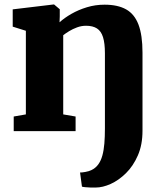

<svg xmlns="http://www.w3.org/2000/svg" viewBox="-20 -588 714 861"><path d="M409 253Q400 253.5 387 253Q374 252.5 363 251.5Q352 250.5 347.5 249L339 185.5Q346.5 186 363 183Q379.5 180 389.5 175Q408.5 166 420.5 149.5Q432.5 133 439 109.5Q445.5 86 448 55.5Q450.5 25 450.5 -12V-349Q450.5 -394 442 -421.2Q433.5 -448.5 414.8 -460.5Q396 -472.5 366 -472.5Q345 -472.5 325.5 -465.2Q306 -458 290 -448.2Q274 -438.5 263.5 -430V-75L319 -65.5V0H41.5V-65.5L96 -75V-450L37 -468.5V-546L220.5 -568H222.5L248 -546.5V-514.5L247 -488Q269 -508 300.5 -526Q332 -544 369.8 -555.5Q407.5 -567 449 -567Q508 -567 545.5 -546Q583 -525 601 -477.8Q619 -430.5 619 -352V-1.5Q619 61.5 598.2 109Q577.5 156.5 545 188.5Q512.5 220.5 476.5 236.8Q440.5 253 409 253Z"/></svg>

Font: Merriweather 20pt Black
Style: Regular
Weight: 900
Version: Version 2.100